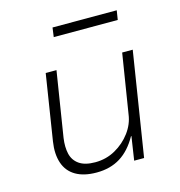

<svg xmlns="http://www.w3.org/2000/svg" viewBox="-104 -777 822 878"><g transform="rotate(-15 307.5 -338.5)"><path d="M247 8Q187 8 148.5 -14.5Q110 -37 95.5 -80Q81 -123 90 -181L139 -492H190L141 -184Q135 -142 142.5 -109.5Q150 -77 177 -58Q204 -39 253 -39Q305 -39 348.5 -63.5Q392 -88 421 -127Q450 -166 456 -211L501 -492H551L473 0H426L443 -112H441Q407 -51 359.5 -21.5Q312 8 247 8ZM217 -641 223 -685H527L520 -641Z"/></g></svg>

Font: Nunito Sans 7pt ExtraLight
Style: Italic
Weight: 250
Italic angle: -9°
Designer: Vernon Adams
Foundry: Vernon Adams
Version: Version 3.101;gftools[0.9.27]